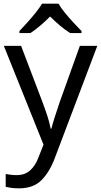

<svg xmlns="http://www.w3.org/2000/svg" viewBox="-20 -786 550 1046"><path d="M1 -536H95L211 -231Q226 -191 238 -154.5Q250 -118 256 -85H260Q266 -110 279 -150.5Q292 -191 306 -232L415 -536H510L279 74Q251 150 206.5 195Q162 240 84 240Q60 240 42 237.5Q24 235 11 232V162Q22 164 37.5 166Q53 168 70 168Q116 168 144.5 142Q173 116 189 73L217 2ZM299 -766Q311 -744 333.5 -716.5Q356 -689 380.5 -662.5Q405 -636 424 -617V-606H362Q336 -622 308 -645.5Q280 -669 253 -696Q226 -669 199 -646Q172 -623 146 -606H86V-617Q105 -637 128.5 -663Q152 -689 174 -716.5Q196 -744 209 -766Z"/></svg>

Font: Noto Sans Hebrew Droid
Style: Regular
Weight: 400
Designer: Monotype Design Team
Foundry: Monotype Imaging Inc.
Version: Version 1.100